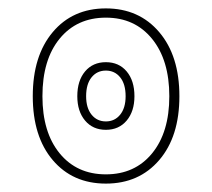

<svg xmlns="http://www.w3.org/2000/svg" viewBox="-20 -467 504 457"><path d="M232 -30Q153 -30 105.5 -86Q58 -142 58 -238Q58 -334 105.5 -390.5Q153 -447 232 -447Q311 -447 359 -390.5Q407 -334 407 -238Q407 -142 359 -86Q311 -30 232 -30ZM232 -52Q301 -52 342 -102Q383 -152 383 -238Q383 -324 342 -374.5Q301 -425 232 -425Q163 -425 122 -375Q81 -325 81 -238Q81 -152 122 -102Q163 -52 232 -52ZM232 -158Q201 -158 182.5 -180Q164 -202 164 -238Q164 -275 182.5 -297Q201 -319 232 -319Q263 -319 281.5 -297Q300 -275 300 -238Q300 -202 281.5 -180Q263 -158 232 -158ZM232 -178Q253 -178 266 -194Q279 -210 279 -238Q279 -267 266 -283Q253 -299 232 -299Q211 -299 198 -283Q185 -267 185 -238Q185 -210 198 -194Q211 -178 232 -178Z"/></svg>

Font: Noto Sans Thai Looped UI Narrow Thin
Style: Regular
Weight: 100
Width: 4
Designer: Cadson Demak Team
Foundry: Cadson Demak Co., Ltd.
Version: Version 1.000; ttfautohint (v1.8.4.7-5d5b)